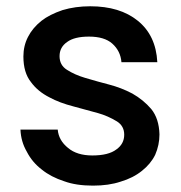

<svg xmlns="http://www.w3.org/2000/svg" viewBox="-20 -580 574 609"><path d="M485.8 -153.8Q485.8 -120.1 472.2 -88.9Q458 -60.1 430.2 -38.1Q402.3 -15.6 362.8 -3.9Q325.2 8.8 274.9 8.8Q221.7 8.8 184.1 -4.9Q141.6 -18.6 112.8 -42Q82 -65.4 64.9 -99.1Q46.4 -130.9 44.9 -168.9H163.1Q166 -134.8 195.8 -110.8Q224.1 -86.9 272.9 -86.9Q324.2 -86.9 349.1 -106Q374 -123.5 374 -152.8Q374 -180.2 351.1 -194.8Q322.3 -212.4 291 -221.2Q247.6 -233.4 213.9 -242.2Q168.5 -253.9 137.2 -271Q99.6 -290 78.1 -319.8Q54.2 -349.6 54.2 -400.9Q54.2 -434.6 68.8 -462.9Q83.5 -491.7 111.8 -514.2Q136.7 -533.7 178.2 -547.9Q218.8 -560.1 266.1 -560.1Q360.4 -560.1 417 -514.2Q474.6 -467.8 479 -382.8H365.2Q362.3 -418.5 335.9 -441.9Q311 -463.9 262.2 -463.9Q215.8 -463.9 192.9 -446.8Q168.9 -430.2 168.9 -401.9Q168.9 -373.5 191.9 -358.9Q216.8 -342.8 250 -333Q293 -320.3 325.2 -312Q364.7 -301.8 399.9 -283.2Q435.1 -263.2 460 -233.9Q484.4 -203.6 485.8 -153.8Z"/></svg>

Font: PoppinsZ Medium
Style: Regular
Weight: 500
Designer: Ninad Kale (Devanagari), Jonny Pinhorn (Latin)
Foundry: Indian Type Foundry
Version: Version 3.002;FEAKit 1.0